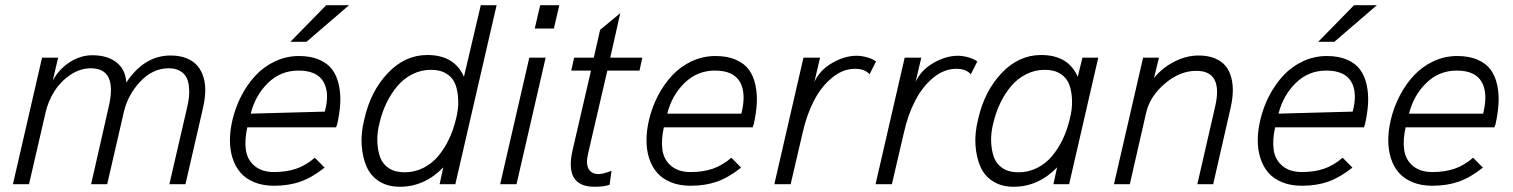

<svg xmlns="http://www.w3.org/2000/svg" viewBox="-20 -710 5833 740"><path d="M29.8 0 142.1 -487.8H204.1L183.1 -398.9Q206.5 -442.9 248.3 -470Q290 -497.1 335.9 -497.1Q393.1 -497.1 428.2 -470.2Q463.4 -443.4 466.8 -392.1Q536.1 -496.1 637.2 -496.1Q672.9 -496.1 699.2 -485.4Q725.6 -474.6 741.2 -456.1Q756.8 -437.5 764.4 -411.9Q772 -386.2 771 -356.4Q770 -326.7 762.2 -293L694.8 0H632.8L701.2 -295.9Q706.5 -318.4 708.5 -337.9Q710.4 -357.4 708 -378.2Q705.6 -398.9 697.5 -413.6Q689.5 -428.2 672.4 -437.5Q655.3 -446.8 629.9 -446.8Q568.8 -446.8 520.5 -395.5Q472.2 -344.2 457 -276.9L393.1 0H331.1L398.9 -297.9Q433.6 -446.8 330.1 -446.8Q288.6 -446.8 251 -421.4Q213.4 -396 189.5 -357.9Q165.5 -319.8 155.8 -276.9L91.8 0Z M1099.1 -548.8 1237.3 -689.9H1325.2L1161.1 -548.8ZM1036.1 5.9Q993.2 5.9 960.2 -7.6Q927.2 -21 907 -44.4Q886.7 -67.9 876.5 -99.9Q866.2 -131.8 866.2 -169.2Q866.2 -206.5 876 -248Q887.7 -297.4 910.4 -341.1Q933.1 -384.8 965.1 -419.2Q997.1 -453.6 1040.5 -473.9Q1084 -494.1 1132.3 -494.1Q1178.2 -494.1 1210.9 -479.7Q1243.7 -465.3 1261.2 -440.9Q1278.8 -416.5 1286.1 -382.1Q1293.5 -347.7 1291.3 -310.3Q1289.1 -272.9 1279.3 -230Q1279.3 -231 1275.4 -219.2H933.1Q922.4 -171.4 927.5 -133.1Q932.6 -94.7 960.9 -70.8Q989.3 -46.9 1036.1 -46.9Q1084 -46.9 1121.3 -59.6Q1158.7 -72.3 1193.4 -102.1L1231 -64Q1183.1 -25.9 1137.9 -10Q1092.8 5.9 1036.1 5.9ZM946.3 -272 1231.9 -279.8Q1251.5 -352.5 1226.3 -395.3Q1201.2 -438 1130.4 -438Q1061.5 -438 1012.7 -390.1Q963.9 -342.3 946.3 -272Z M1833 -689.9H1894L1734.9 0H1674.3L1688.5 -64.9Q1616.2 9.8 1521 9.8Q1475.1 9.8 1442.1 -10.7Q1409.2 -31.2 1393.3 -66.9Q1377.4 -102.5 1374 -149.9Q1370.6 -197.3 1384.3 -251Q1408.2 -357.9 1474.4 -428Q1540.5 -498 1627 -498Q1731.4 -498 1768.1 -414.1ZM1737.3 -251Q1747.1 -288.6 1746.1 -323Q1745.1 -357.4 1735.6 -383.5Q1726.1 -409.7 1701.9 -425.3Q1677.7 -440.9 1641.1 -440.9Q1603 -440.9 1569.6 -424.1Q1536.1 -407.2 1511.7 -378.4Q1487.3 -349.6 1470 -313.7Q1452.6 -277.8 1442.9 -236.8Q1433.1 -199.2 1434.3 -164.6Q1435.5 -129.9 1445.3 -103.5Q1455.1 -77.1 1479 -61.5Q1502.9 -45.9 1539.1 -45.9Q1577.6 -45.9 1611.3 -62.7Q1645 -79.6 1669.2 -108.6Q1693.4 -137.7 1710.4 -173.6Q1727.5 -209.5 1737.3 -251Z M2041 -600.1 2062 -689.9H2135.7L2114.7 -600.1ZM1907.7 0 2020 -487.8H2083L1970.7 0Z M2271 9.8Q2154.3 9.8 2187 -131.8L2257.8 -438H2181.6L2192.9 -487.8H2268.6L2293 -595.2L2370.6 -659.2L2332 -487.8H2455.6L2444.8 -438H2320.8L2246.6 -118.2Q2237.3 -78.6 2248.8 -58.8Q2260.3 -39.1 2286.6 -39.1Q2305.2 -39.1 2336.9 -51.8L2329.6 2Q2310.1 9.8 2271 9.8Z M2641.6 5.9Q2598.6 5.9 2565.7 -7.6Q2532.7 -21 2512.5 -44.4Q2492.2 -67.9 2481.9 -99.9Q2471.7 -131.8 2471.7 -169.2Q2471.7 -206.5 2481.4 -248Q2493.2 -297.4 2515.9 -341.1Q2538.6 -384.8 2570.6 -419.2Q2602.5 -453.6 2646 -473.9Q2689.5 -494.1 2737.8 -494.1Q2783.7 -494.1 2816.4 -479.7Q2849.1 -465.3 2866.7 -440.9Q2884.3 -416.5 2891.6 -382.1Q2898.9 -347.7 2896.7 -310.3Q2894.5 -272.9 2884.8 -230Q2884.8 -231 2880.9 -219.2H2538.6Q2527.8 -171.4 2533 -133.1Q2538.1 -94.7 2566.4 -70.8Q2594.7 -46.9 2641.6 -46.9Q2689.5 -46.9 2726.8 -59.6Q2764.2 -72.3 2798.8 -102.1L2836.4 -64Q2788.6 -25.9 2743.4 -10Q2698.2 5.9 2641.6 5.9ZM2551.8 -272H2837.4Q2856.9 -350.6 2831.8 -394.3Q2806.6 -438 2735.8 -438Q2667 -438 2618.2 -390.1Q2569.3 -342.3 2551.8 -272Z M2964.4 0 3076.7 -487.8H3140.6L3118.7 -394Q3139.2 -439.5 3187.3 -467.3Q3235.4 -495.1 3281.7 -495.1Q3300.8 -495.1 3322.8 -488.8Q3344.7 -482.4 3356.4 -473.1L3331.5 -423.8Q3313 -444.8 3275.4 -444.8Q3228.5 -444.8 3186.8 -410.4Q3145 -376 3116.9 -321.5Q3088.9 -267.1 3073.7 -199.2L3027.3 0Z M3354.5 0 3466.8 -487.8H3530.8L3508.8 -394Q3529.3 -439.5 3577.4 -467.3Q3625.5 -495.1 3671.9 -495.1Q3690.9 -495.1 3712.9 -488.8Q3734.9 -482.4 3746.6 -473.1L3721.7 -423.8Q3703.1 -444.8 3665.5 -444.8Q3618.7 -444.8 3576.9 -410.4Q3535.2 -376 3507.1 -321.5Q3479 -267.1 3463.9 -199.2L3417.5 0Z M4151.9 -487.8H4212.9L4100.6 0H4040L4054.2 -64.9Q3981.9 9.8 3886.7 9.8Q3840.8 9.8 3807.9 -10.7Q3774.9 -31.2 3759 -66.9Q3743.2 -102.5 3739.7 -149.9Q3736.3 -197.3 3750 -251Q3773.9 -357.9 3840.1 -428Q3906.2 -498 3992.7 -498Q4097.2 -498 4133.8 -414.1ZM4103 -251Q4112.8 -288.6 4111.8 -323Q4110.8 -357.4 4101.3 -383.5Q4091.8 -409.7 4067.6 -425.3Q4043.5 -440.9 4006.8 -440.9Q3968.8 -440.9 3935.3 -424.1Q3901.9 -407.2 3877.4 -378.4Q3853 -349.6 3835.7 -313.7Q3818.4 -277.8 3808.6 -236.8Q3798.8 -199.2 3800 -164.6Q3801.3 -129.9 3811 -103.5Q3820.8 -77.1 3844.7 -61.5Q3868.7 -45.9 3904.8 -45.9Q3943.4 -45.9 3977.1 -62.7Q4010.7 -79.6 4034.9 -108.6Q4059.1 -137.7 4076.2 -173.6Q4093.3 -209.5 4103 -251Z M4273.4 0 4385.7 -487.8H4446.8L4427.7 -409.2Q4459 -448.2 4505.6 -472.2Q4552.2 -496.1 4599.6 -496.1Q4635.3 -496.1 4661.6 -485.4Q4688 -474.6 4703.1 -456.3Q4718.3 -438 4725.3 -411.9Q4732.4 -385.7 4731.4 -356.2Q4730.5 -326.7 4722.7 -293L4655.8 0H4594.7L4662.6 -295.9Q4696.3 -437 4590.8 -437Q4527.8 -437 4470.2 -388.4Q4412.6 -339.8 4397.5 -275.9L4334.5 0Z M5060.5 -548.8 5198.7 -689.9H5286.6L5122.6 -548.8ZM4997.6 5.9Q4954.6 5.9 4921.6 -7.6Q4888.7 -21 4868.4 -44.4Q4848.1 -67.9 4837.9 -99.9Q4827.6 -131.8 4827.6 -169.2Q4827.6 -206.5 4837.4 -248Q4849.1 -297.4 4871.8 -341.1Q4894.5 -384.8 4926.5 -419.2Q4958.5 -453.6 5002 -473.9Q5045.4 -494.1 5093.8 -494.1Q5139.6 -494.1 5172.4 -479.7Q5205.1 -465.3 5222.7 -440.9Q5240.2 -416.5 5247.6 -382.1Q5254.9 -347.7 5252.7 -310.3Q5250.5 -272.9 5240.7 -230Q5240.7 -231 5236.8 -219.2H4894.5Q4883.8 -171.4 4888.9 -133.1Q4894 -94.7 4922.4 -70.8Q4950.7 -46.9 4997.6 -46.9Q5045.4 -46.9 5082.8 -59.6Q5120.1 -72.3 5154.8 -102.1L5192.4 -64Q5144.5 -25.9 5099.4 -10Q5054.2 5.9 4997.6 5.9ZM4907.7 -272 5193.4 -279.8Q5212.9 -352.5 5187.7 -395.3Q5162.6 -438 5091.8 -438Q5022.9 -438 4974.1 -390.1Q4925.3 -342.3 4907.7 -272Z M5500.5 5.9Q5457.5 5.9 5424.6 -7.6Q5391.6 -21 5371.3 -44.4Q5351.1 -67.9 5340.8 -99.9Q5330.6 -131.8 5330.6 -169.2Q5330.6 -206.5 5340.3 -248Q5352.1 -297.4 5374.8 -341.1Q5397.5 -384.8 5429.4 -419.2Q5461.4 -453.6 5504.9 -473.9Q5548.3 -494.1 5596.7 -494.1Q5642.6 -494.1 5675.3 -479.7Q5708 -465.3 5725.6 -440.9Q5743.2 -416.5 5750.5 -382.1Q5757.8 -347.7 5755.6 -310.3Q5753.4 -272.9 5743.7 -230Q5743.7 -231 5739.7 -219.2H5397.5Q5386.7 -171.4 5391.8 -133.1Q5397 -94.7 5425.3 -70.8Q5453.6 -46.9 5500.5 -46.9Q5548.3 -46.9 5585.7 -59.6Q5623 -72.3 5657.7 -102.1L5695.3 -64Q5647.5 -25.9 5602.3 -10Q5557.1 5.9 5500.5 5.9ZM5410.6 -272H5696.3Q5715.8 -350.6 5690.7 -394.3Q5665.5 -438 5594.7 -438Q5525.9 -438 5477.1 -390.1Q5428.2 -342.3 5410.6 -272Z"/></svg>

Font: HK Grotesk Light Italic
Style: Regular
Weight: 300
Italic angle: -13°
Designer: Alfredo Marco Pradil and Stefan Peev
Foundry: Hanken Design Co.
Version: Version 1.000;PS 001.000;hotconv 1.0.88;makeotf.lib2.5.64775